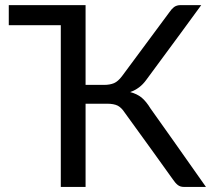

<svg xmlns="http://www.w3.org/2000/svg" viewBox="-20 -737 840 757"><path d="M792 0Q770.5 0 705.1 0Q690.4 0 680.7 -7.8Q670.9 -15.6 661.1 -30.3Q598.6 -118.2 471.7 -293Q459 -312.5 444.3 -320.3Q428.7 -328.1 402.3 -328.1Q374 -328.1 317.4 -328.1Q317.4 -246.1 317.4 0Q293 0 219.7 0Q219.7 -159.2 219.7 -637.7Q168.9 -637.7 14.6 -637.7Q14.6 -644.5 14.6 -668Q14.6 -679.7 14.6 -716.8Q89.8 -716.8 317.4 -716.8Q317.4 -637.7 317.4 -402.3Q335.9 -402.3 390.6 -402.3Q413.1 -402.3 429.7 -409.2Q445.3 -416 460.9 -436.5Q523.4 -521.5 648.4 -689.5Q656.2 -701.2 666 -709Q676.8 -716.8 691.4 -716.8Q718.8 -716.8 773.4 -716.8Q719.7 -642.6 556.6 -421.9Q543.9 -404.3 528.3 -392.6Q512.7 -380.9 493.2 -374Q519.5 -367.2 538.1 -352.5Q556.6 -336.9 573.2 -309.6Q646.5 -207 792 0Z"/></svg>

Font: Lato
Style: Regular
Weight: 400
Designer: Lukasz Dziedzic with Adam Twardoch and Botio Nikoltchev
Version: Version 2.015; 2015-08-06; http://www.latofonts.com/